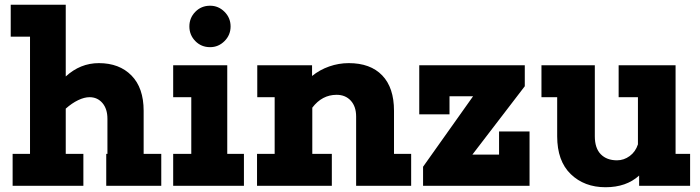

<svg xmlns="http://www.w3.org/2000/svg" viewBox="-20 -780 2937 806"><path d="M657 -134V0H426V-134H431V-281Q431 -323 410 -347.5Q389 -372 356 -372Q334 -372 308 -359.5Q282 -347 256 -324V-134H330V0H33V-134H106V-626H25V-760H256V-459Q317 -515 395 -515Q481 -515 532 -463Q583 -411 583 -315V-134Z M775 -669Q775 -705 800 -730.5Q825 -756 862 -756Q897 -756 922.5 -730.5Q948 -705 948 -669Q948 -633 922.5 -607.5Q897 -582 862 -582Q825 -582 800 -607.5Q775 -633 775 -669ZM934 -134H1004V0H707V-134H783V-372H707V-506H934Z M1706 -134V0H1475V-291Q1475 -333 1452.5 -357.5Q1430 -382 1393 -382Q1332 -382 1291 -328V-134H1373V0H1059V-134H1133V-372H1060V-506H1290V-461Q1322 -487 1362 -501Q1402 -515 1444 -515Q1535 -515 1584.5 -463.5Q1634 -412 1634 -315V-134Z M2075 -228H2203V0H1756V-80L1966 -376H1867V-300H1740V-506H2183V-418L1963 -131H2075Z M2877 -134V0H2663V-43Q2609 6 2522 6Q2433 6 2376 -49Q2319 -104 2319 -208V-372H2253V-506H2477V-208Q2477 -158 2502 -132.5Q2527 -107 2570 -107Q2599 -107 2623.5 -125Q2648 -143 2658 -174V-372H2577V-506H2816V-134Z"/></svg>

Font: Arvo
Style: Bold
Weight: 700
Designer: Anton Koovit (Cyrillic Expansion: Cyreal)
Foundry: Anton Koovit, Yassin Baggar
Version: Version 3.000